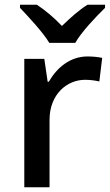

<svg xmlns="http://www.w3.org/2000/svg" viewBox="-20 -786 463 806"><path d="M187 -606H296C321 -651 383 -716 421 -753V-766H347C312 -744 276 -712 240 -677C207 -712 170 -743 135 -766H64V-753C100 -715 160 -651 187 -606ZM347 -549C274 -549 218 -501 185 -443H180L166 -539H82V0H188V-283C188 -390 261 -451 337 -451C359 -451 380 -448 397 -444L409 -543C392 -547 367 -549 347 -549Z"/></svg>

Font: Noto Sans Lao UI Med
Style: Regular
Weight: 500
Designer: Monotype Design Team
Foundry: Monotype Imaging Inc.
Version: Version 2.000